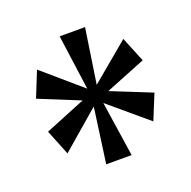

<svg xmlns="http://www.w3.org/2000/svg" viewBox="-80 -839 544 547"><g transform="rotate(-20 191.5 -566.0)"><path d="M154 -372 177 -539 61 -439 30 -516 153 -566 30 -616 61 -693 177 -593 154 -760H231L206 -594L322 -691L353 -615L231 -566L353 -517L322 -441L206 -539L231 -372Z"/></g></svg>

Font: Noto Serif ExtraCondensed Medium
Style: Regular
Weight: 500
Width: 2
Designer: Monotype Design Team
Foundry: Monotype Imaging Inc.
Version: Version 2.015